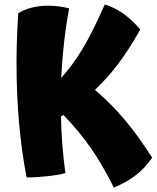

<svg xmlns="http://www.w3.org/2000/svg" viewBox="-20 -730 711 872"><path d="M671 -14Q639 33 597 65.5Q555 98 497 122Q447 21 394 -55.5Q341 -132 268 -208Q266 -207 262.5 -204.5Q259 -202 257 -201Q258 -139 263 -74.5Q268 -10 277 56Q251 64 197.5 70Q144 76 101 76Q78 -41 66.5 -172.5Q55 -304 55 -442Q55 -496 57 -553Q59 -610 63 -670Q87 -686 123 -695Q159 -704 197 -704Q225 -704 248 -701Q271 -698 294 -692Q280 -617 271 -537.5Q262 -458 258 -376Q312 -436 357.5 -512.5Q403 -589 456 -710Q500 -696 539.5 -668.5Q579 -641 617 -596Q569 -510 519 -443Q469 -376 411 -322Q486 -258 546.5 -186Q607 -114 671 -14Z"/></svg>

Font: Atma
Style: Bold
Weight: 700
Designer: Gregori Vincens, Jeremie Hornus, Riccardo Olocco, Yoann Minet.
Foundry: black foundry
Version: Version 1.102;PS 1.100;hotconv 1.0.86;makeotf.lib2.5.63406